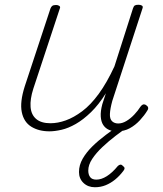

<svg xmlns="http://www.w3.org/2000/svg" viewBox="-20 -536 687 807"><path d="M188 16Q143 16 111.5 -3.5Q80 -23 71.5 -65Q63 -107 84 -173L192 -500Q195 -508 200 -511.5Q205 -515 216 -515Q224 -515 229.5 -511Q235 -507 231 -499L120 -163Q106 -119 108.5 -86.5Q111 -54 132 -36Q153 -18 192 -18Q223 -18 256.5 -30Q290 -42 325.5 -68.5Q361 -95 395 -141.5Q429 -188 461 -257L539 -501Q542 -510 546.5 -513Q551 -516 562 -516Q571 -516 576.5 -512.5Q582 -509 579 -501L452 -112Q443 -79 442 -57.5Q441 -36 451 -26.5Q461 -17 477 -17Q494 -17 511.5 -27.5Q529 -38 544.5 -54.5Q560 -71 570 -87Q574 -93 579.5 -96Q585 -99 593 -95Q601 -90 602.5 -84Q604 -78 599 -71Q587 -51 568 -30.5Q549 -10 525.5 3Q502 16 472 16Q452 16 437.5 9.5Q423 3 414 -10.5Q405 -24 403.5 -46Q402 -68 410 -98L425 -144Q395 -96 362.5 -64.5Q330 -33 298.5 -15Q267 3 238.5 9.5Q210 16 188 16ZM379 251Q350 251 331 233Q312 215 312 187Q312 158 327.5 131Q343 104 368.5 79Q394 54 425.5 30.5Q457 7 489 -15L523 -11V-6Q496 12 466.5 34.5Q437 57 410.5 82Q384 107 367.5 132Q351 157 351 181Q351 198 359 208.5Q367 219 385 219Q406 219 429 204.5Q452 190 475 162Q480 157 485.5 156Q491 155 497 162Q504 167 503.5 172Q503 177 498 183Q482 204 463.5 219Q445 234 424 242.5Q403 251 379 251Z"/></svg>

Font: Playwrite MX Thin
Style: Regular
Weight: 250
Designer: Veronika Burian, José Scaglione
Foundry: TypeTogether
Version: Version 1.002